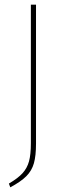

<svg xmlns="http://www.w3.org/2000/svg" viewBox="-20 -701 269 821"><path d="M134 -87Q134 -35 125 -3Q116 29 92.5 52.5Q69 76 24 100L18 84Q57 61 76.5 39.5Q96 18 104 -11Q112 -40 112 -89V-681H134Z"/></svg>

Font: Fira Sans Extra Condensed Thin
Style: Regular
Weight: 250
Width: 1
Designer: Carrois Corporate & Edenspiekermann AG
Foundry: Carrois Corporate GbR & Edenspiekermann AG
Version: Version 4.203